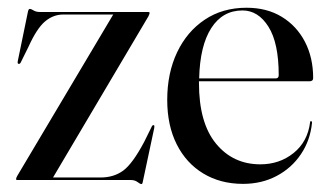

<svg xmlns="http://www.w3.org/2000/svg" viewBox="-20 -465 848 496"><path d="M363.5 -423 117 -6.5H240Q274 -6.5 298.2 -24.2Q322.5 -42 352.5 -98.5L372.5 -139Q374.5 -142.5 377.5 -141.5Q379.5 -141 378.5 -134.5L349 4Q348 10.5 345.5 10.5Q342 10.5 335.2 5.2Q328.5 0 317 0H24.5Q21.5 0 21.5 -2.5Q21.5 -5 24.5 -10.5L272.5 -427.5H143.5Q117.5 -427.5 96.2 -409.5Q75 -391.5 53.5 -344L34 -304.5Q32 -299.5 28 -300Q24.5 -300.5 26 -307.5L52 -434Q53.5 -442 57 -442Q60.5 -442 66.8 -438Q73 -434 84 -434H363Q366.5 -434 366.5 -431.5Q366.5 -429.5 363.5 -423Z M789 -263.5Q789 -255 779.5 -255H494Q494 -253 494 -250.5Q494 -147.5 538 -94Q582 -40.5 652.5 -40.5Q702 -40.5 738.2 -69.5Q774.5 -98.5 781 -148.5Q781 -152 783 -152Q786.5 -152 786 -147.5Q781.5 -102.5 757.5 -66.8Q733.5 -31 694.8 -10.5Q656 10 608 10Q549.5 10 505.2 -16.8Q461 -43.5 436.5 -92.2Q412 -141 412 -207Q412 -276 437.5 -329.8Q463 -383.5 509 -414.2Q555 -445 617 -445Q669.5 -445 708 -421.5Q746.5 -398 767.8 -357Q789 -316 789 -263.5ZM606.5 -438Q555 -438 525.8 -392.5Q496.5 -347 494.5 -262.5H692.5Q700 -262.5 700 -271Q700 -354 673.5 -396Q647 -438 606.5 -438Z"/></svg>

Font: Fraunces144ptRegular
Style: Regular
Weight: 400
Version: Version 1.000;[0bf87f6ff]